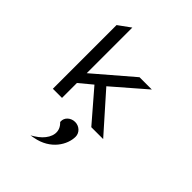

<svg xmlns="http://www.w3.org/2000/svg" viewBox="-263 -788 1247 1247"><g transform="rotate(45 360.0 -164.5)"><path d="M384 50C346 50 312 78 315 116V118L316 120C365 166 350 226 303 272C291 283 278 294 263 303L240 317L267 312C397 289 454 188 454 116C454 79 422 50 384 50ZM363 -257 587 -451H474L213 -227V-646L129 -585V0H213V-137L301 -210L482 0H591Z"/></g></svg>

Font: Charger Monospace
Style: Regular
Weight: 400
Designer: Jasper
Foundry: Cannot Into Space Fonts
Version: Version 0.980